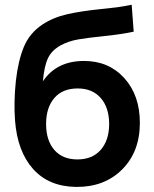

<svg xmlns="http://www.w3.org/2000/svg" viewBox="-20 -754 636 791"><path d="M293.9 16.1Q181.2 14.6 116.5 -57.6Q51.8 -129.9 42 -256.8Q36.1 -333.5 45.4 -420.9Q54.7 -503.4 78.1 -560.3Q101.6 -617.2 153.8 -652.3Q198.7 -682.1 256.6 -695.3Q314.5 -708.5 395.8 -716.6Q477.1 -724.6 522.5 -734.4L530.8 -623.5Q474.1 -611.8 408.4 -605.2Q342.8 -598.6 302.2 -591.6Q261.7 -584.5 229.5 -566.9Q193.4 -546.9 177.7 -514.4Q162.1 -481.9 156.7 -418.9Q212.9 -502.9 326.2 -502.9Q428.2 -502.9 492.2 -432.1Q556.2 -361.3 556.2 -248Q556.2 -128.9 483.2 -55.9Q410.2 17.1 293.9 16.1ZM298.8 -97.2Q360.8 -97.2 395.3 -137Q429.7 -176.8 429.7 -243.2Q429.7 -310.1 395.3 -349.9Q360.8 -389.6 300.3 -389.6Q237.8 -389.6 203.9 -350.3Q169.9 -311 169.9 -243.2Q169.9 -175.3 203.9 -136.2Q237.8 -97.2 298.8 -97.2Z"/></svg>

Font: Vela Sans Bd
Style: Bold
Weight: 700
Designer: Principal design: Mikhail Sharanda - project Manrope.
Design modification: Ravid Balaliev
Foundry: Mikhail Sharanda
Version: Version 1.001